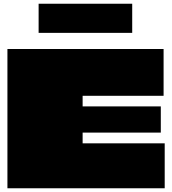

<svg xmlns="http://www.w3.org/2000/svg" viewBox="-20 -1014 925 1034"><path d="M861 -498H426Q425 -498 425 -498Q425 -498 425 -498V-443Q425 -442 425 -441.5Q425 -441 425 -441Q425 -441 425.5 -441Q426 -441 426 -441H846V-300H426Q426 -300 425.5 -300Q425 -300 425 -299.5Q425 -299 425 -298V-242Q425 -242 425 -242Q425 -242 425 -242Q425 -242 425.5 -242Q426 -242 426 -242H867V0H20Q20 -59 20 -118.5Q20 -178 20 -237Q20 -296 20 -355.5Q20 -415 20 -474.5Q20 -534 20 -593Q20 -632 20 -671.5Q20 -711 20 -750H861ZM188 -837V-994H692V-837Z"/></svg>

Font: Climate Crisis
Style: Regular
Weight: 400
Version: Version 1.003